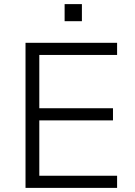

<svg xmlns="http://www.w3.org/2000/svg" viewBox="-20 -913 658 933"><path d="M104 0V-705H549V-646H171V-387H529V-328H171V-59H549V0ZM294 -810V-893H378V-810Z"/></svg>

Font: Nunito Sans 9pt Light
Style: Regular
Weight: 300
Version: Version 3.101;gftools[0.9.27]